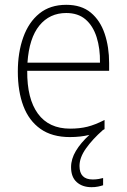

<svg xmlns="http://www.w3.org/2000/svg" viewBox="-20 -559 527 797"><path d="M310 130Q310 186 365 186Q378 186 389.5 184Q401 182 408 180V210Q399 213 387 215.5Q375 218 360 218Q322 218 298.5 197Q275 176 275 135Q275 101 295 67.5Q315 34 351 1Q314 10 270 10Q196 10 148 -24Q100 -58 77 -119Q54 -180 54 -262Q54 -341 76.5 -404Q99 -467 143.5 -503Q188 -539 255 -539Q318 -539 357 -506.5Q396 -474 414.5 -419Q433 -364 433 -297V-265H93Q92 -149 137.5 -87Q183 -25 271 -25Q311 -25 343 -33Q375 -41 414 -61V-23Q410 -21 407 -19Q364 19 337 57Q310 95 310 130ZM255 -505Q186 -505 143.5 -453Q101 -401 94 -299H395Q396 -358 381 -405Q366 -452 335 -478.5Q304 -505 255 -505Z"/></svg>

Font: Noto Sans Khmer UI SemiCondensed ExtraLight
Style: Regular
Weight: 200
Width: 4
Designer: Danh Hong and the Monotype Design Team
Foundry: Monotype Imaging Inc.
Version: Version 2.002; ttfautohint (v1.8.4.7-5d5b)